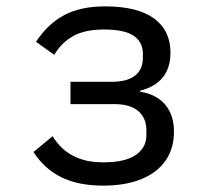

<svg xmlns="http://www.w3.org/2000/svg" viewBox="-20 -570 640 602"><path d="M85 -93.5 145 -143Q169.5 -102.5 208.5 -81.8Q247.5 -61 303.5 -61Q372 -61 405.5 -84Q439 -107 439 -145.5V-160.5Q439 -200.5 413.2 -222Q387.5 -243.5 340 -243.5H201V-313.5H330Q378.5 -313.5 403.2 -332.8Q428 -352 428 -389V-401Q428 -438 399.2 -457.8Q370.5 -477.5 305.5 -477.5Q248 -477.5 211 -457.8Q174 -438 150 -398L93 -439Q130.5 -496 182 -523Q233.5 -550 309.5 -550Q411 -550 462.8 -512.2Q514.5 -474.5 514.5 -405Q514.5 -310 419 -285.5V-282.5Q470.5 -274.5 498 -241.8Q525.5 -209 525.5 -157.5Q525.5 -105 499.5 -67Q473.5 -29 423.5 -8.5Q373.5 12 303.5 12Q225 12 171.8 -14.5Q118.5 -41 85 -93.5Z"/></svg>

Font: JuliaMono
Style: Regular
Weight: 400
Monospace: yes
Designer: cormullion
Foundry: corm
Version: Version 0.055; ttfautohint (v1.8.4)